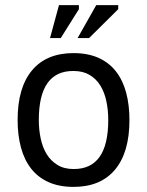

<svg xmlns="http://www.w3.org/2000/svg" viewBox="-20 -720 576 752"><path d="M49 0ZM49 -250Q49 -377 105.5 -444.5Q162 -512 268 -512Q324 -512 365.5 -493.5Q407 -475 434 -440.5Q461 -406 474 -357.5Q487 -309 487 -250Q487 -123 430.5 -55.5Q374 12 268 12Q212 12 170.5 -6.5Q129 -25 102 -59.5Q75 -94 62 -142.5Q49 -191 49 -250ZM132 -250Q132 -212 139.5 -177Q147 -142 163 -116Q179 -90 205 -74Q231 -58 268 -58Q404 -57 404 -250Q404 -289 396.5 -324Q389 -359 373 -385Q357 -411 331 -426.5Q305 -442 268 -442Q132 -443 132 -250ZM211 -700H289V-684L218 -571H176ZM357 -700H443V-684L329 -571H284Z"/></svg>

Font: PT Sans
Style: Regular
Weight: 400
Version: Version 2.003W OFL; ttfautohint (v1.6)